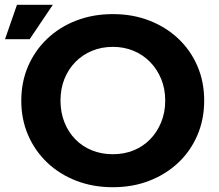

<svg xmlns="http://www.w3.org/2000/svg" viewBox="-20 -771 914 803"><path d="M1 -607 51 -751H201L104 -607ZM452 12Q369 12 299 -15Q229 -42 177.5 -91Q126 -140 97.5 -206Q69 -272 69 -350Q69 -428 97.5 -494Q126 -560 177.5 -609Q229 -658 299 -685Q369 -712 452 -712Q535 -712 604.5 -685Q674 -658 725.5 -609.5Q777 -561 805.5 -495Q834 -429 834 -350Q834 -272 805.5 -205.5Q777 -139 725.5 -90.5Q674 -42 604.5 -15Q535 12 452 12ZM452 -126Q499 -126 538.5 -142Q578 -158 607.5 -188Q637 -218 654 -259.5Q671 -301 671 -350Q671 -400 654 -441Q637 -482 607.5 -512Q578 -542 538.5 -558.5Q499 -575 452 -575Q405 -575 365 -558.5Q325 -542 295.5 -512Q266 -482 249.5 -441Q233 -400 233 -350Q233 -301 249.5 -259.5Q266 -218 295.5 -188Q325 -158 365 -142Q405 -126 452 -126Z"/></svg>

Font: Montserrat Z
Style: Bold
Weight: 700
Designer: Julieta Ulanovsky
Foundry: Julieta Ulanovsky
Version: Version 8.000